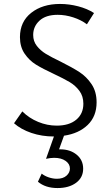

<svg xmlns="http://www.w3.org/2000/svg" viewBox="-20 -684 561 972"><path d="M304 3 279 72H285Q335 72 368 99Q401 126 401 170Q401 215 365 241.5Q329 268 271 268Q210 268 172 236L191 195Q206 207 227 214Q248 221 268 221Q299 221 316.5 205.5Q334 190 334 169Q334 146 312 130.5Q290 115 254 115Q236 115 213 120L253 7Q192 7 139 -11Q86 -29 51 -60L93 -120Q127 -86 173 -67Q219 -48 267 -48Q330 -48 366 -78Q402 -108 402 -159Q402 -197 382 -224Q362 -251 332.5 -268.5Q303 -286 252 -310Q196 -336 162 -357Q128 -378 104.5 -412.5Q81 -447 81 -496Q81 -574 138 -619Q195 -664 284 -664Q330 -664 376 -652Q422 -640 456 -618L420 -561Q391 -583 351 -596Q311 -609 272 -609Q212 -609 180 -579.5Q148 -550 148 -507Q148 -475 166.5 -451.5Q185 -428 212 -411.5Q239 -395 287 -372Q345 -343 381.5 -319.5Q418 -296 443.5 -258Q469 -220 469 -166Q469 -95 424 -51.5Q379 -8 304 3Z"/></svg>

Font: Ysabeau SC
Style: Regular
Weight: 400
Designer: Christian Thalmann (Catharsis Fonts)
Version: Version 0.003